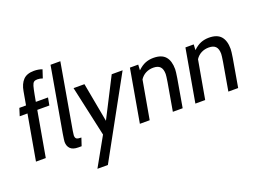

<svg xmlns="http://www.w3.org/2000/svg" viewBox="-134 -1091 2287 1674"><g transform="rotate(-20 1009.0 -254.0)"><path d="M108 -420H36L58 -490H120L142 -614Q153 -679 187 -714.5Q221 -750 287 -750Q328 -750 363 -737L338 -661Q315 -670 289 -670Q268 -670 257 -661Q246 -652 239 -628Q232 -604 222 -550L211 -490H324L311 -420H199L125 0H34Z M327 -76Q327 -88 337 -150L442 -750H533L427 -141Q422 -110 422 -102Q422 -78 434 -70Q446 -62 478 -62L454 10H423Q373 10 350 -13.5Q327 -37 327 -76Z M664 -22 561 -490H662L729 -126L915 -490H1016L613 242H516Z M1084 -490H1161L1158 -438Q1195 -473 1229.5 -486.5Q1264 -500 1304 -500Q1380 -500 1415 -460Q1450 -420 1450 -343Q1450 -323 1440.5 -263Q1431 -203 1395 0H1304Q1340 -203 1349 -259.5Q1358 -316 1358 -331Q1358 -377 1337.5 -398.5Q1317 -420 1274 -420Q1236 -420 1204.5 -404Q1173 -388 1152 -356L1089 0H998Z M1599 -490H1676L1673 -438Q1710 -473 1744.5 -486.5Q1779 -500 1819 -500Q1895 -500 1930 -460Q1965 -420 1965 -343Q1965 -323 1955.5 -263Q1946 -203 1910 0H1819Q1855 -203 1864 -259.5Q1873 -316 1873 -331Q1873 -377 1852.5 -398.5Q1832 -420 1789 -420Q1751 -420 1719.5 -404Q1688 -388 1667 -356L1604 0H1513Z"/></g></svg>

Font: Cabin
Style: Italic
Weight: 400
Italic angle: -7°
Designer: Pablo Impallari
Foundry: Pablo Impallari. http://www.impallari.com Igino Marini. http://www.ikern.com
Version: Version 2.200